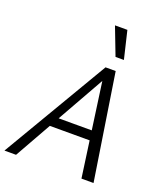

<svg xmlns="http://www.w3.org/2000/svg" viewBox="-163 -1014 956 1120"><g transform="rotate(20 315.5 -453.5)"><path d="M477 0 391 -617H419L71 0H-1L387 -658H450L552 0ZM158 -226 191 -285H465L482 -226ZM421 -735 355 -907H432L473 -735Z"/></g></svg>

Font: Ysabeau Infant
Style: Italic
Weight: 400
Italic angle: -12°
Designer: Christian Thalmann (Catharsis Fonts)
Version: Version 2.001;gftools[0.9.30]; featfreeze: ss01,ss02,lnum